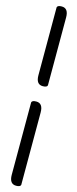

<svg xmlns="http://www.w3.org/2000/svg" viewBox="-176 -836 494 1237"><g transform="rotate(15 70.5 -218.0)"><path d="M37 -800Q40 -814 68 -814Q113 -814 113 -753V-300Q110 -286 82 -286Q37 -286 37 -347ZM37 -166Q40 -180 68 -180Q113 -180 113 -119V364Q110 378 82 378Q37 378 37 317Z"/></g></svg>

Font: Sofia
Style: Regular
Weight: 400
Designer: Paula Nazal and Daniel Hernndez
Foundry: Paula Nazal, Daniel Hernndez
Version: Version 1.001